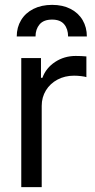

<svg xmlns="http://www.w3.org/2000/svg" viewBox="-20 -769 390 789"><path d="M67.4 -530.3H148.4V-449.2H154.3Q168.9 -489.7 206.5 -514.4Q244.1 -539.1 291 -539.1Q315.4 -539.1 335 -537.1V-452.1Q329.6 -454.1 314.2 -456.1Q298.8 -458 284.2 -458Q246.6 -458 216.3 -441.9Q186 -425.8 168.7 -397.5Q151.4 -369.1 151.4 -334V0H67.4ZM194.3 -749Q237.8 -749 270 -732.4Q302.2 -715.8 319.6 -686.3Q336.9 -656.7 336.9 -619.1H259.8Q259.8 -649.9 243.7 -669.2Q227.5 -688.5 194.3 -688.5Q159.2 -688.5 142.6 -668.7Q126 -648.9 126 -619.1H48.8Q48.8 -656.7 66.7 -686.3Q84.5 -715.8 117.4 -732.4Q150.4 -749 194.3 -749Z"/></svg>

Font: Pretendard
Style: Regular
Weight: 400
Designer: Base glyphs from Inter by Rasmus Andersson; Hangeul glyphs from Noto Sans CJK(Source Han Sans) by Jang Soo-young and Kan
Foundry: Kil Hyung-jin
Version: Version 1.309